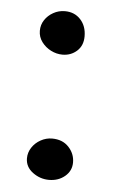

<svg xmlns="http://www.w3.org/2000/svg" viewBox="-43 -521 367 558"><g transform="rotate(5 141.0 -242.0)"><path d="M120.5 4.5Q94.5 4.5 73 -11.5Q51.5 -27.5 51.5 -52.5Q51.5 -69.5 61 -84Q70.5 -98.5 86.2 -107.2Q102 -116 119.5 -116Q150 -116 168 -96.8Q186 -77.5 186 -52Q186 -27.5 167 -11.5Q148 4.5 120.5 4.5ZM124.5 -488Q152.5 -488 170 -469Q187.5 -450 187.5 -420Q187.5 -393 170 -377.2Q152.5 -361.5 128 -361.5Q110.5 -361.5 94.2 -369.8Q78 -378 67.2 -392.5Q56.5 -407 56.5 -425Q56.5 -442.5 65.8 -456.5Q75 -470.5 90.5 -479.2Q106 -488 124.5 -488Z"/></g></svg>

Font: Grandstander Thin ExtraLight
Style: Regular
Weight: 250
Version: Version 1.200